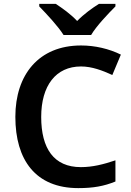

<svg xmlns="http://www.w3.org/2000/svg" viewBox="-20 -958 675 988"><path d="M307 -778H449C475 -823 537 -888 574 -925V-938H489C454 -916 412 -886 377 -850C343 -886 302 -915 267 -938H182V-925C219 -887 279 -823 307 -778ZM397 -616C453 -616 508 -595 558 -572L602 -677C541 -707 469 -724 397 -724C179 -724 59 -573 59 -357C59 -135 163 10 383 10C460 10 515 0 574 -24V-133C512 -112 456 -98 396 -98C257 -98 192 -194 192 -356C192 -517 267 -616 397 -616Z"/></svg>

Font: Noto Sans Sinhala SemiBold
Style: Regular
Weight: 600
Designer: Jelle Bosma - Monotype Design Team
Foundry: Monotype Imaging Inc.
Version: Version 2.006